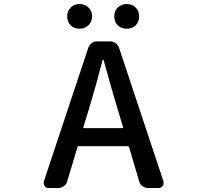

<svg xmlns="http://www.w3.org/2000/svg" viewBox="-20 -944 1040 964"><path d="M616.2 -799.8Q588.9 -799.8 571.3 -816.9Q553.7 -834 553.7 -862.3Q553.7 -888.7 571.3 -906.2Q588.9 -923.8 616.2 -923.8Q643.6 -923.8 661.1 -906.2Q678.7 -888.7 678.7 -862.3Q678.7 -834 661.1 -816.9Q643.6 -799.8 616.2 -799.8ZM317.4 -862.3Q317.4 -888.7 335 -906.2Q352.5 -923.8 379.4 -923.8Q406.2 -923.8 424.3 -906.2Q442.4 -888.7 442.4 -862.3Q442.4 -835 424.3 -817.4Q406.2 -799.8 379.4 -799.8Q352.5 -799.8 335 -816.9Q317.4 -834 317.4 -862.3ZM398.4 -305.7Q397.5 -300.8 401.4 -300.8H593.8Q598.6 -300.8 597.7 -305.7L569.3 -400.4Q550.8 -460 500 -642.6Q499 -644.5 497.1 -644.5Q495.1 -644.5 495.1 -642.6Q467.8 -534.2 427.7 -400.4ZM722.7 0Q708 0 695.3 -9.3Q682.6 -18.6 678.7 -33.2L627.9 -206.1Q626 -210 622.1 -210H375Q370.1 -210 369.1 -206.1L317.4 -33.2Q313.5 -18.6 300.8 -9.3Q288.1 0 272.5 0H224.6Q210.9 0 204.1 -10.7Q199.2 -17.6 199.2 -24.4Q199.2 -28.3 200.2 -33.2L422.9 -703.1Q427.7 -717.8 439.9 -727.1Q452.1 -736.3 467.8 -736.3H533.2Q547.9 -736.3 560.5 -727.1Q573.2 -717.8 578.1 -703.1L800.8 -33.2Q801.8 -28.3 801.8 -24.4Q801.8 -17.6 796.9 -10.7Q790 0 776.4 0Z"/></svg>

Font: Gen Jyuu Gothic L Monospace Medium
Style: Regular
Weight: 500
Designer: [Source Han Sans]
Ryoko NISHIZUKA  (kana & ideographs); Paul D. Hunt (Latin, Greek & Cyrillic); Wenlong ZHANG  (bopomofo
Version: Version 1.002.20150607